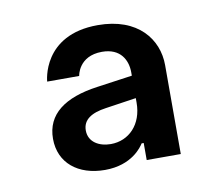

<svg xmlns="http://www.w3.org/2000/svg" viewBox="-50 -807 521 455"><g transform="rotate(-10 211.0 -579.5)"><path d="M265 -456H270V-415H352V-629C352 -691 308 -750 211 -750C77 -750 70 -639 70 -639H147C147 -639 153 -686 210 -686C255 -686 270 -655 270 -626V-618L185 -606C105 -595 60 -562 60 -503C60 -445 104 -409 169 -409C234 -409 260 -448 265 -456ZM140 -509C140 -535 161 -548 196 -553L270 -564V-553C270 -501 237 -467 193 -467C165 -467 140 -481 140 -509Z"/></g></svg>

Font: Be Vietnam Pro
Style: Regular
Weight: 400
Designer: Lam Bao, Tony Le, Vietanh Nguyen
Foundry: Yellow Type Foundry
Version: Version 1.002